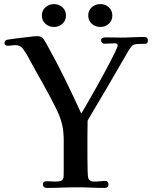

<svg xmlns="http://www.w3.org/2000/svg" viewBox="-20 -918 744 940"><path d="M704 -720Q704 -704 691.5 -703.5Q679 -703 668 -703Q660 -703 651.5 -702.5Q643 -702 635 -699Q628 -697 621.5 -688Q615 -679 611 -673Q561 -586 510.5 -500Q460 -414 409 -328Q409 -309 408.5 -290Q408 -271 408 -252Q408 -240 408 -210Q408 -180 408 -144.5Q408 -109 409 -81Q410 -53 412 -46Q419 -29 439 -29Q454 -29 468.5 -30.5Q483 -32 497 -32Q504 -32 507.5 -27Q511 -22 511 -16Q511 2 493 2Q459 2 425.5 0.5Q392 -1 358 -1Q321 -1 283.5 0.5Q246 2 209 2Q190 2 190 -17Q190 -25 197 -28Q204 -31 209 -31Q220 -31 229.5 -30Q239 -29 249 -29Q274 -29 282.5 -35Q291 -41 291.5 -54Q292 -67 292 -88V-230Q292 -274 284 -308.5Q276 -343 257 -382Q224 -449 187 -514Q150 -579 115 -644Q105 -662 91 -681Q78 -697 55 -697Q46 -697 37 -695.5Q28 -694 18 -694Q2 -694 2 -709Q2 -716 7 -719.5Q12 -723 18 -724Q44 -728 72 -731.5Q100 -735 128 -738Q145 -741 163 -741Q185 -741 195 -724Q201 -715 206.5 -705.5Q212 -696 217 -686Q261 -607 300.5 -526Q340 -445 378 -362Q384 -372 399.5 -398.5Q415 -425 435 -460.5Q455 -496 476 -534Q497 -572 515 -606.5Q533 -641 544.5 -665Q556 -689 556 -695Q556 -706 543 -706Q530 -706 517.5 -705Q505 -704 491 -704Q485 -704 480 -709Q475 -714 475 -720Q475 -731 483 -733Q491 -735 499 -735Q516 -735 534 -734.5Q552 -734 570 -734Q600 -734 628.5 -735.5Q657 -737 687 -737Q704 -737 704 -720ZM303 -842Q303 -817 285.5 -801.5Q268 -786 244 -786Q220 -786 202.5 -801.5Q185 -817 185 -842Q185 -867 202.5 -882.5Q220 -898 244 -898Q268 -898 285.5 -882.5Q303 -867 303 -842ZM530 -842Q530 -817 512.5 -801.5Q495 -786 471 -786Q447 -786 429.5 -801.5Q412 -817 412 -842Q412 -867 429.5 -882.5Q447 -898 471 -898Q495 -898 512.5 -882.5Q530 -867 530 -842Z"/></svg>

Font: Kaisei Tokumin Medium
Style: Regular
Weight: 500
Designer: Font-Kai,
Foundry: KAZUO KANAI
Version: Version 5.003